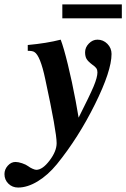

<svg xmlns="http://www.w3.org/2000/svg" viewBox="-78 -634 564 857"><path d="M45.9 -407.2V-433.1Q130.9 -440.9 192.9 -457Q206.1 -422.9 224.9 -346.2Q243.7 -269.5 259.8 -183.1L272.9 -108.9Q323.2 -208.5 340.1 -248.8Q356.9 -289.1 356.9 -311Q356.9 -321.8 352.1 -329.1Q347.2 -336.4 333 -346.2Q314.9 -359.9 308.3 -371.1Q301.8 -382.3 301.8 -400.9Q301.8 -422.4 318.6 -439.7Q335.4 -457 356.9 -457Q382.8 -457 401.4 -438.2Q419.9 -419.4 419.9 -393.1Q419.9 -317.9 345.9 -168.7Q272 -19.5 175.8 99.1Q135.7 147.9 90.1 175.5Q44.4 203.1 2.9 203.1Q-22.9 203.1 -40.5 185.8Q-58.1 168.5 -58.1 143.1Q-58.1 122.1 -43.2 105.5Q-28.3 88.9 -8.8 88.9Q3.4 88.9 20.8 94.7Q38.1 100.6 47.9 107.9Q56.2 114.3 67.1 119.1Q78.1 124 84 124Q111.8 124 143.3 82.5Q174.8 41 174.8 4.9Q174.8 -45.4 124 -280.8Q101.6 -386.7 75.2 -401.9Q67.4 -407.2 45.9 -407.2ZM200.2 -552.2V-614.3H465.8V-552.2Z"/></svg>

Font: Accordance
Style: Bold-Italic
Weight: 700
Italic angle: -11°
Version: Version 1.2 (build January 31, 2020) Miklal Software Solutio